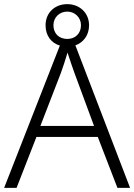

<svg xmlns="http://www.w3.org/2000/svg" viewBox="-20 -907 648 927"><path d="M547 0H608L344 -688C383 -702 410 -737 410 -785C410 -845 364 -887 305 -887C245 -887 200 -846 200 -785C200 -734 228 -699 269 -687L0 0H60L156 -246H452ZM305 -719C264 -719 238 -746 238 -785C238 -823 267 -851 305 -851C341 -851 371 -823 371 -785C371 -746 344 -719 305 -719ZM339 -556 434 -299H175L274 -555C283 -580 296 -618 306 -653C316 -622 332 -575 339 -556Z"/></svg>

Font: Noto Sans Myanmar UI Light
Style: Regular
Weight: 300
Designer: Monotype Design Team
Foundry: Monotype Imaging Inc.
Version: Version 2.103